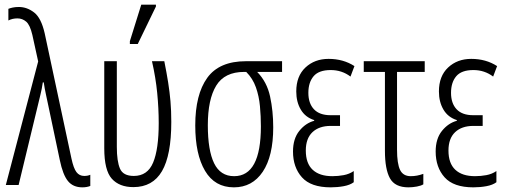

<svg xmlns="http://www.w3.org/2000/svg" viewBox="-20 -795 2177 825"><path d="M334 10Q294 10 272 -17Q250 -44 237 -107L187 -344Q181 -372 177.5 -388.5Q174 -405 172 -416Q170 -427 168 -441H164Q160 -413 153 -385L60 0H5L144 -531L119 -645Q109 -688 92.5 -702Q76 -716 55 -716Q33 -716 16 -707V-757Q23 -760 34.5 -762.5Q46 -765 61 -765Q96 -765 126.5 -741.5Q157 -718 172 -652L287 -114Q296 -72 308.5 -55.5Q321 -39 342 -39Q357 -39 368 -44V4Q353 10 334 10Z M553 9Q493 9 460.5 -27Q428 -63 428 -158V-532H482V-164Q482 -102 495.5 -70.5Q509 -39 555 -39Q614 -39 638 -96.5Q662 -154 662 -266Q662 -329 655.5 -395.5Q649 -462 633 -532H686Q696 -482 702.5 -441Q709 -400 712.5 -360Q716 -320 716 -271Q716 -128 676 -59.5Q636 9 553 9ZM538 -606V-618L587 -775H650V-767L572 -606Z M985 10Q903 10 861 -61Q819 -132 819 -256Q819 -389 870.5 -460.5Q922 -532 1037 -532H1192V-486H1085Q1127 -443 1140.5 -380.5Q1154 -318 1154 -248Q1154 -124 1109 -57Q1064 10 985 10ZM986 -38Q1101 -38 1101 -252Q1101 -295 1097 -338.5Q1093 -382 1079.5 -420Q1066 -458 1038 -486H1029Q945 -486 909 -427Q873 -368 873 -257Q873 -149 900 -93.5Q927 -38 986 -38Z M1401 10Q1316 10 1277.5 -33Q1239 -76 1239 -144Q1239 -199 1266 -232.5Q1293 -266 1330 -276V-279Q1292 -291 1272.5 -324Q1253 -357 1253 -402Q1253 -468 1292.5 -505Q1332 -542 1392 -542Q1455 -542 1503 -511L1486 -466Q1449 -494 1401 -494Q1350 -494 1327.5 -467.5Q1305 -441 1305 -396Q1305 -351 1329 -325.5Q1353 -300 1400 -300H1441V-254H1401Q1351 -254 1322.5 -227Q1294 -200 1294 -148Q1294 -93 1323.5 -65.5Q1353 -38 1408 -38Q1433 -38 1457 -42.5Q1481 -47 1500 -60V-12Q1484 0 1457 5Q1430 10 1401 10Z M1735 10Q1677 10 1655.5 -29Q1634 -68 1634 -147V-486H1543V-532H1805V-486H1686V-152Q1686 -92 1699 -65Q1712 -38 1745 -38Q1772 -38 1799 -48V-3Q1790 3 1771.5 6.5Q1753 10 1735 10Z M2014 10Q1929 10 1890.5 -33Q1852 -76 1852 -144Q1852 -199 1879 -232.5Q1906 -266 1943 -276V-279Q1905 -291 1885.5 -324Q1866 -357 1866 -402Q1866 -468 1905.5 -505Q1945 -542 2005 -542Q2068 -542 2116 -511L2099 -466Q2062 -494 2014 -494Q1963 -494 1940.5 -467.5Q1918 -441 1918 -396Q1918 -351 1942 -325.5Q1966 -300 2013 -300H2054V-254H2014Q1964 -254 1935.5 -227Q1907 -200 1907 -148Q1907 -93 1936.5 -65.5Q1966 -38 2021 -38Q2046 -38 2070 -42.5Q2094 -47 2113 -60V-12Q2097 0 2070 5Q2043 10 2014 10Z"/></svg>

Font: Noto Sans ExtraCondensed Light
Style: Regular
Weight: 300
Width: 2
Designer: Monotype Design Team
Foundry: Monotype Imaging Inc.
Version: Version 2.013; ttfautohint (v1.8.4.7-5d5b)